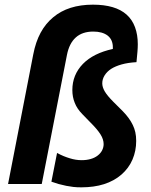

<svg xmlns="http://www.w3.org/2000/svg" viewBox="-20 -781 642 815"><path d="M325.2 14.2Q305.7 14.2 291 12.5Q276.4 10.7 261.2 7.8Q242.2 3.9 228.3 0Q214.4 -3.9 198.2 -9.8L222.2 -131.8Q236.3 -124 250 -118.4Q263.7 -112.8 276.9 -108.9Q301.8 -101.1 326.7 -101.1Q347.2 -101.1 364.5 -106Q381.8 -110.8 394.5 -120.6Q407.2 -130.4 413.6 -143.1Q419.9 -155.8 419.9 -169.4Q419.9 -189.5 406.5 -210.7Q393.1 -231.9 365.7 -259.3L362.8 -262.2L329.1 -296.9Q307.1 -319.3 297.4 -344.2Q287.1 -369.1 287.1 -398.9Q287.1 -463.4 332 -509.8Q376.5 -555.2 459 -573.2V-581.1Q459 -595.2 453.9 -607.9Q448.7 -620.6 437 -629.9Q414.6 -647 376 -647Q329.6 -647 301.8 -622.1Q273.9 -597.2 264.2 -547.9L157.2 0H14.2L121.1 -549.8Q131.3 -603 152.3 -641.8Q173.3 -680.7 205.6 -707.5Q269.5 -761.2 374.5 -761.2Q421.9 -761.2 457.8 -750.7Q493.7 -740.2 517.6 -718.8Q541.5 -697.3 553.2 -665.3Q564.9 -633.3 564.9 -593.3Q564.9 -579.1 563.5 -562Q562 -544.9 559.6 -520L559.1 -517.1Q523.4 -515.1 496.6 -507.6Q469.7 -500 452.1 -488.8Q434.6 -477.5 424.3 -461.4Q414.1 -445.3 414.1 -427.2Q414.1 -411.1 424.6 -393.1Q435.1 -375 460.9 -349.1L501 -309.1Q529.8 -279.8 543.9 -250Q550.8 -235.8 554.4 -219.7Q558.1 -203.6 558.1 -182.6Q558.1 -140.6 542.5 -104Q526.9 -67.4 495.6 -40Q433.1 14.2 325.2 14.2Z"/></svg>

Font: Hack
Style: Bold Italic
Weight: 700
Italic angle: -11°
Monospace: yes
Designer: Christopher Simpkins
Foundry: Christopher Simpkins
Version: Version 2.017; ttfautohint (v1.4.1) -l 4 -r 80 -G 350 -x 0 -